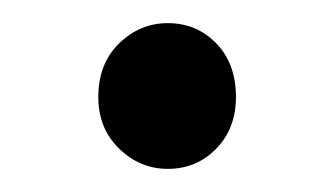

<svg xmlns="http://www.w3.org/2000/svg" viewBox="-20 -134 289 166"><path d="M125 12Q101 12 83 -5.5Q65 -23 65 -50Q65 -79 83 -96.5Q101 -114 125 -114Q150 -114 167 -96.5Q184 -79 184 -50Q184 -23 167 -5.5Q150 12 125 12Z"/></svg>

Font: Source Sans 3
Style: Regular
Weight: 400
Designer: Paul D. Hunt
Foundry: Adobe
Version: Version 3.046;hotconv 1.0.118;makeotfexe 2.5.65603